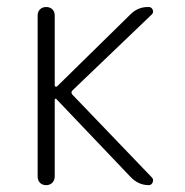

<svg xmlns="http://www.w3.org/2000/svg" viewBox="-20 -540 540 560"><path d="M89.8 -25.4V-495.1Q89.8 -505.9 96.7 -512.7Q103.5 -519.5 114.7 -519.5Q126 -519.5 132.8 -512.7Q139.6 -505.9 139.6 -495.1V-291Q139.6 -289.1 141.6 -287.6Q143.6 -286.1 146.5 -288.1L360.4 -498Q382.8 -520.5 414.1 -519.5Q421.9 -519.5 425.3 -511.7Q428.7 -503.9 422.9 -498L191.4 -276.4Q185.5 -270.5 191.4 -263.7L422.9 -22.5Q428.7 -16.6 425.3 -8.3Q421.9 0 414.1 0Q383.8 0 361.3 -23.4L144.5 -251Q143.6 -252.9 141.6 -252Q139.6 -251 139.6 -249V-25.4Q139.6 -14.6 132.8 -7.3Q126 0 114.7 0Q103.5 0 96.7 -6.8Q89.8 -13.7 89.8 -25.4Z"/></svg>

Font: Rounded Mgen+ 1m light
Style: Regular
Weight: 200
Designer: [Source Han Sans]
Ryoko NISHIZUKA  (kana & ideographs); Paul D. Hunt (Latin, Greek & Cyrillic); Wenlong ZHANG  (bopomofo
Version: Version 1.059.20150602